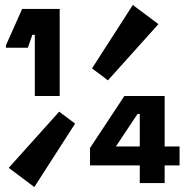

<svg xmlns="http://www.w3.org/2000/svg" viewBox="-20 -736 772 772"><path d="M220 -700V-350H120V-596H110L92 -544H4V-554L69 -700ZM514 -716 617 -639 414 -413 350 -461ZM118 16 15 -61 218 -287 282 -239ZM642 -350V-147H702V-71H642V0H542V-71H342V-141L480 -350ZM446 -147H542V-278H533Z"/></svg>

Font: Space Grotesk Variable
Style: Regular
Weight: 400
Designer: Florian Karsten (Space Grotesk), Colophon Foundry (Space Mono)
Foundry: Florian Karsten
Version: Version 1.106